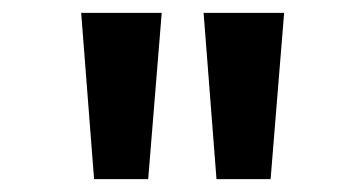

<svg xmlns="http://www.w3.org/2000/svg" viewBox="-20 -749 552 298"><path d="M126 -471 106 -729H231L210 -471ZM316 -471 296 -729H421L400 -471Z"/></svg>

Font: Noto Sans Devanagari SemiCondensed SemiBold
Style: Regular
Weight: 600
Width: 4
Designer: Jelle Bosma - Monotype Design Team
Foundry: Monotype Imaging Inc.
Version: Version 2.004; ttfautohint (v1.8.4.7-5d5b)